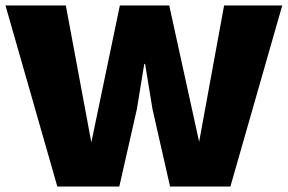

<svg xmlns="http://www.w3.org/2000/svg" viewBox="-20 -680 1050 700"><path d="M415 0H189L0 -660H220L313 -161L417 -660H597L706 -163L797 -660H1009L820 0H600L536 -282L509 -447H506L479 -282Z"/></svg>

Font: Work Sans ExtraBold
Style: Regular
Weight: 800
Designer: Wei Huang
Foundry: Wei Huang
Version: Version 1.500